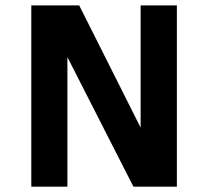

<svg xmlns="http://www.w3.org/2000/svg" viewBox="-20 -696 741 716"><path d="M639.6 0H477.5L231.4 -482.9V0H96.7V-675.8H275.4L504.4 -220.2V-675.8H639.6Z"/></svg>

Font: Cadman
Style: Bold
Weight: 700
Designer: Paul James MIller
Foundry: High-Logic / Made with FontCreator
Version: Version 2.114;March 28, 2021;FontCreator 13.0.0.2683 64-bit